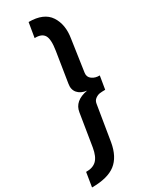

<svg xmlns="http://www.w3.org/2000/svg" viewBox="-281 -872 907 1154"><g transform="rotate(-30 172.5 -295.0)"><path d="M-16 231 0 132Q46 133 72 108.5Q98 84 108 25L144 -198Q155 -271 249 -288Q208 -293 187 -317.5Q166 -342 173 -381L206 -589Q218 -664 200.5 -692.5Q183 -721 134 -719L151 -821Q256 -821 296.5 -759.5Q337 -698 322 -607L290 -388Q286 -360 308 -344Q330 -328 361 -329L346 -238Q322 -238 307.5 -236Q293 -234 277.5 -223Q262 -212 259 -191L219 53Q203 146 148 188.5Q93 231 -16 231Z"/></g></svg>

Font: Exo
Style: Demi Bold Italic
Weight: 600
Designer: Natanael Gama
Version: Version 1